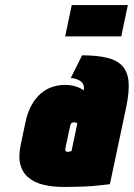

<svg xmlns="http://www.w3.org/2000/svg" viewBox="-20 -729 530 760"><path d="M486 -709H264L238 -585H460ZM311 -371Q307 -375 297 -380Q287 -385 272 -389Q257 -393 238 -393Q211 -393 186 -384.5Q161 -376 140.5 -358Q120 -340 104.5 -312Q89 -284 81 -246L62 -156Q52 -108 61 -76Q70 -44 94.5 -24.5Q119 -5 154.5 3Q190 11 233 11Q253 11 272 10.5Q291 10 309.5 9.5Q328 9 345.5 7.5Q363 6 380.5 4Q398 2 415 0L480 -307Q492 -365 489 -404Q486 -443 465.5 -466.5Q445 -490 405 -500Q365 -510 305 -510L260 -420Q269 -420 279 -417Q289 -414 297.5 -408.5Q306 -403 310 -393.5Q314 -384 311 -371ZM286 -240 263 -131Q263 -131 262 -130.5Q261 -130 259.5 -130Q258 -130 256.5 -129.5Q255 -129 253 -128.5Q251 -128 249 -128Q246 -128 244 -128.5Q242 -129 240.5 -130.5Q239 -132 238.5 -134Q238 -136 238 -138L258 -232Q259 -235 260 -237.5Q261 -240 263 -241.5Q265 -243 267 -244Q269 -245 272 -245Q275 -245 277.5 -244.5Q280 -244 282.5 -243Q285 -242 286 -240Z"/></svg>

Font: Advent Pro Black
Style: Italic
Weight: 900
Italic angle: -12°
Version: Version 3.000